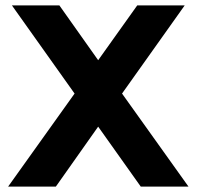

<svg xmlns="http://www.w3.org/2000/svg" viewBox="-20 -688 725 708"><path d="M10 0 255 -343 24 -668H199L342 -466L486 -668H661L430 -343L675 0H499L342 -221L186 0Z"/></svg>

Font: Atkinson Hyperlegible Next
Style: Bold
Weight: 700
Designer: Elliott Scott, Megan Eiswerth, Linus Boman, Theodore Petrosky, Letters from Sweden
Foundry: Applied Design Works, Letters from Sweden
Version: Version 2.001